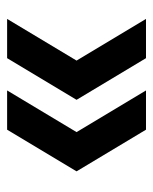

<svg xmlns="http://www.w3.org/2000/svg" viewBox="36 -546 440 553"><g transform="rotate(-90 256.5 -270.0)"><path d="M365 -70H478L358 -270L478 -470H365L245 -270ZM159 -70H272L152 -270L272 -470H159L39 -270Z"/></g></svg>

Font: Uncut Sans Semibold
Style: Regular
Weight: 600
Designer: Kasper Nordkvist
Foundry: UNCUT.wtf
Version: Version 1.304;Glyphs 3.2 (3246)